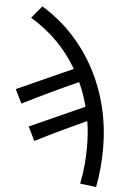

<svg xmlns="http://www.w3.org/2000/svg" viewBox="-59 -732 615 952"><g transform="rotate(5 249.0 -255.5)"><path d="M456 179C469 114 474 51 474 -16C474 -293 345 -549 113 -690L62 -629C161 -571 239 -490 295 -395L17 -270L51 -201C151 -251 235 -291 327 -332C345 -294 359 -254 369 -213L97 -91L131 -22C222 -68 300 -105 384 -143C391 -102 394 -60 394 -17C394 44 389 105 376 169Z"/></g></svg>

Font: Giro Sans Regular
Style: Regular
Weight: 400
Designer: Paul D. Hunt
Foundry: Adobe Systems Incorporated
Version: Version 1.000;PS 1.0;hotconv 1.0.88;makeotf.lib2.5.647800